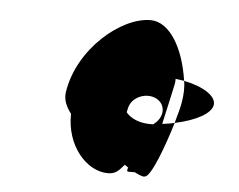

<svg xmlns="http://www.w3.org/2000/svg" viewBox="-37 -731 581 467"><g transform="rotate(5 253.0 -497.5)"><path d="M123 -496C120 -478 127 -461 140 -444C138 -367 189 -308 242 -308C261 -308 269 -318 281 -332C285 -330 286 -328 290 -326C287 -321 288 -316 290 -316H307C320 -309 330 -306 332 -308C347 -308 376 -387 393 -444C384 -442 373 -440 363 -439C374 -487 384 -533 385 -538C386 -543 386 -547 386 -551C394 -550 400 -549 407 -548C395 -629 359 -688 313 -688C241 -688 139 -602 123 -496ZM276 -466C279 -488 299 -504 323 -504C346 -504 364 -488 361 -466C359 -453 351 -443 341 -436H334C308 -436 287 -445 275 -459C274 -461 276 -464 276 -466ZM407 -548C410 -532 409 -514 406 -496C405 -488 400 -468 393 -444C445 -455 481 -475 484 -496C487 -517 456 -538 407 -548Z"/></g></svg>

Font: Ampere
Style: SCUltCndIta
Weight: 400
Version: Version 1